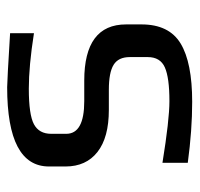

<svg xmlns="http://www.w3.org/2000/svg" viewBox="-30 -504 544 523"><g transform="rotate(-90 241.5 -242.0)"><path d="M50 0ZM60 -2V-71Q177 -52 228 -52Q292 -52 320 -64.5Q348 -77 348 -111V-160Q348 -191 327 -204Q306 -217 259 -217H204Q129 -217 89.5 -248Q50 -279 50 -335V-380Q50 -494 266 -494Q282 -494 413 -486V-421Q324 -435 262 -435Q191 -435 165 -421Q139 -407 139 -374V-333Q139 -284 228 -284H284Q437 -284 437 -170V-128Q437 -53 385 -21.5Q333 10 226 10Q149 10 60 -2Z"/></g></svg>

Font: Play
Style: Regular
Weight: 400
Designer: Jonas Hecksher (Cyrillic expansion: Cyreal)
Foundry: Jonas Hecksher, Playtype, e-types AS
Version: Version 2.101; ttfautohint (v1.5.65-e2d9)